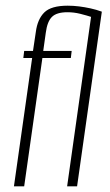

<svg xmlns="http://www.w3.org/2000/svg" viewBox="-20 -655 386 675"><path d="M29 0 93 -451H62L65 -476H96L106 -543Q112 -588 136 -611.5Q160 -635 218 -635Q238 -635 258 -632.5Q278 -630 298.5 -625.5Q319 -621 338 -614L251 0H216L302 -609L309 -593Q284 -601 262 -606.5Q240 -612 217 -612Q179 -612 162.5 -595.5Q146 -579 141 -540L132 -476H232L229 -451H129L65 0Z"/></svg>

Font: Alumni Sans ExtraLight
Style: Italic
Weight: 250
Italic angle: -8°
Version: Version 1.016